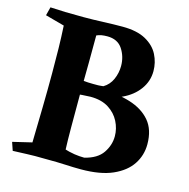

<svg xmlns="http://www.w3.org/2000/svg" viewBox="-99 -757 842 854"><g transform="rotate(15 322.0 -329.5)"><path d="M33 0 20 -38 108 -59Q110 -145 111.5 -223.5Q113 -302 113 -379Q113 -441 112 -493Q111 -545 108 -597L20 -621L30 -660Q62 -658 99 -657Q136 -656 182 -656Q227 -656 274.5 -658Q322 -660 362 -660Q429 -660 469.5 -637.5Q510 -615 528 -579.5Q546 -544 546 -504Q546 -458 518.5 -420Q491 -382 442.5 -359.5Q394 -337 331 -337Q335 -337 324 -336.5Q313 -336 297 -335.5Q281 -335 270 -335Q262 -335 247.5 -335.5Q233 -336 220 -337.5Q207 -339 202 -341V-390Q233 -385 255 -382.5Q277 -380 301 -380Q319 -380 324 -380Q329 -380 332.5 -380.5Q336 -381 348 -382Q375 -398 388 -427.5Q401 -457 401 -489Q401 -532 378.5 -566.5Q356 -601 308 -601Q293 -601 281.5 -599Q270 -597 259 -592Q259 -523 258.5 -466.5Q258 -410 257.5 -377Q257 -344 257 -344Q257 -284 257 -241.5Q257 -199 257 -168.5Q257 -138 257.5 -113Q258 -88 259 -62L256 -43Q252 -39 251 -32Q250 -25 244.5 -18Q239 -11 224 -6.5Q209 -2 178 -3Q133 -4 98.5 -2.5Q64 -1 33 0ZM347 1Q312 1 276 -1Q240 -3 178 -3Q176 -3 185.5 -10.5Q195 -18 208 -29.5Q221 -41 232.5 -52Q244 -63 247 -70Q279 -60 302.5 -56.5Q326 -53 348 -53Q406 -67 430.5 -103Q455 -139 455 -180Q455 -215 438.5 -247.5Q422 -280 389 -301Q356 -322 305 -322Q294 -322 267 -320Q240 -318 200 -313L205 -359Q237 -363 272.5 -365Q308 -367 336 -367Q416 -367 476 -348.5Q536 -330 570 -290Q604 -250 604 -183Q604 -132 576.5 -90.5Q549 -49 492.5 -24Q436 1 347 1Z"/></g></svg>

Font: Alkalami
Style: Regular
Weight: 400
Designer: Becca Hirsbrunner Spalinger
Foundry: SIL International
Version: Version 2.000